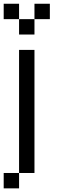

<svg xmlns="http://www.w3.org/2000/svg" viewBox="-20 -937 373 1040"><path d="M0 83.3V0H83.3V83.3ZM83.3 -916.7V-833.3H0V-916.7ZM83.3 0V-666.7H166.7V0ZM83.3 -833.3H166.7V-750H83.3ZM250 -916.7V-833.3H166.7V-916.7Z"/></svg>

Font: Galmuri11 Condensed
Style: Regular
Weight: 400
Width: 3
Designer: Lee Minseo (quiple)
Version: Version 2.399;hotconv 1.1.1;makeotfexe 2.6.0 DEVELOPMENT